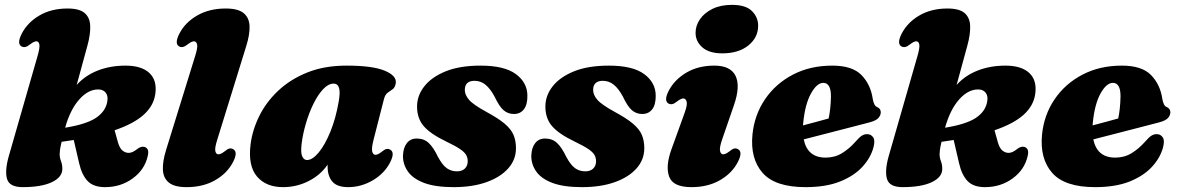

<svg xmlns="http://www.w3.org/2000/svg" viewBox="-20 -755 4852 790"><path d="M134.5 -524.5Q144.5 -559 142 -572Q139.5 -585 129.5 -585Q120 -585 104.5 -573Q92.5 -563.5 84.8 -561.8Q77 -560 69.5 -563.5Q48 -574.5 69.5 -616.5Q93.5 -663 142.5 -691.5Q191.5 -720 258 -720Q307 -720 328.5 -701.2Q350 -682.5 351.2 -648Q352.5 -613.5 339.5 -566.5L295.5 -405.5Q330.5 -444.5 382.2 -464.8Q434 -485 496.5 -485Q562 -485 594.5 -454.8Q627 -424.5 619 -368Q612 -319.5 571.2 -282.8Q530.5 -246 451.5 -219L465 -170.5Q472 -145.5 483.8 -135.8Q495.5 -126 509.5 -126Q518 -126 526.2 -130Q534.5 -134 541.5 -139.5Q552 -148 560 -150.2Q568 -152.5 574.5 -150.5Q583.5 -148 587.8 -139.5Q592 -131 588 -113.5Q575.5 -57 526.2 -21Q477 15 412 15Q365 15 341 -9.8Q317 -34.5 306 -82L283.5 -179Q259.5 -175 233.5 -171.5Q228.5 -150.5 227 -139.5Q225.5 -128.5 225.5 -122Q225.5 -105.5 231 -91.8Q236.5 -78 236.5 -60Q236.5 -26 193.5 -5.5Q150.5 15 73 15Q19.5 15 9.2 -18.2Q-1 -51.5 16 -112ZM384 -387Q342.5 -387 305.8 -345.5Q269 -304 248 -229.5Q334.5 -243.5 374 -269.5Q413.5 -295.5 421 -335Q426 -359 415.5 -373Q405 -387 384 -387Z M993.5 -566.5 874 -180.5Q863 -146 866 -133Q869 -120 879 -120Q888.5 -120 904 -132Q916 -142 923.8 -143.8Q931.5 -145.5 939 -141.5Q960.5 -130.5 939 -88.5Q915 -42 865.2 -13.5Q815.5 15 748 15Q697.5 15 674.5 -4Q651.5 -23 650.2 -57.5Q649 -92 663.5 -138.5L783 -524.5Q794 -559 791 -572Q788 -585 778 -585Q768.5 -585 753 -573Q741 -563.5 733.2 -561.8Q725.5 -560 718 -563.5Q696.5 -574.5 718 -616.5Q742 -663 791.8 -691.5Q841.5 -720 909 -720Q959.5 -720 982.5 -701Q1005.5 -682 1006.8 -647.5Q1008 -613 993.5 -566.5Z M1517 -180Q1508 -145 1511.5 -131.5Q1515 -118 1525 -118Q1534.5 -118 1550 -130Q1562 -140 1569.8 -141.8Q1577.5 -143.5 1585 -139.5Q1606.5 -128.5 1585 -86.5Q1561.5 -41 1513.8 -13Q1466 15 1412.5 15Q1367 15 1347.5 -7.8Q1328 -30.5 1328 -69.5Q1328 -73.5 1328 -77.5Q1298.5 -34.5 1249.5 -9.8Q1200.5 15 1144.5 15Q1074.5 15 1037.2 -29Q1000 -73 1011 -161Q1018.5 -220.5 1047 -278Q1075.5 -335.5 1125.2 -382.2Q1175 -429 1245 -457Q1315 -485 1405.5 -485Q1513 -485 1562.8 -464.2Q1612.5 -443.5 1608.5 -413.5Q1606 -395.5 1596 -388.2Q1586 -381 1575.5 -373.8Q1565 -366.5 1560 -348ZM1221 -163.5Q1216.5 -125.5 1223.8 -111Q1231 -96.5 1243 -96.5Q1265.5 -96.5 1291.2 -127.5Q1317 -158.5 1339.2 -212.8Q1361.5 -267 1373.5 -336.5Q1380.5 -375.5 1375 -393.2Q1369.5 -411 1353 -411Q1331 -411 1309.5 -388Q1288 -365 1269.8 -328Q1251.5 -291 1238.8 -247.5Q1226 -204 1221 -163.5Z M1860 -50Q1881 -50 1892.8 -61.5Q1904.5 -73 1904.5 -91.5Q1904.5 -106 1897.8 -117.8Q1891 -129.5 1872 -142.2Q1853 -155 1815.5 -173Q1751 -204 1723.5 -236Q1696 -268 1696 -316.5Q1696 -362 1726.2 -400.2Q1756.5 -438.5 1814.5 -461.8Q1872.5 -485 1957 -485Q2055.5 -485 2102.5 -450.2Q2149.5 -415.5 2150 -362Q2150.5 -325 2135.8 -305.5Q2121 -286 2094.5 -286Q2070 -286 2052 -301.5Q2034 -317 2015 -357.5Q1997.5 -390 1977.8 -406.2Q1958 -422.5 1932.5 -422.5Q1892.5 -422.5 1892.5 -384.5Q1892.5 -365 1909.5 -344.8Q1926.5 -324.5 1982.5 -294Q2030.5 -268 2056.8 -245.8Q2083 -223.5 2093 -199.8Q2103 -176 2103 -145Q2103 -98 2071 -62Q2039 -26 1981.5 -5.5Q1924 15 1846.5 15Q1771.5 15 1725.5 -2.2Q1679.5 -19.5 1658.8 -48.8Q1638 -78 1638 -113.5Q1639 -146.5 1653.8 -165.8Q1668.5 -185 1694.5 -185Q1725 -185 1744.5 -166.2Q1764 -147.5 1781.5 -110.5Q1800 -76 1818.2 -63Q1836.5 -50 1860 -50Z M2388 -50Q2409 -50 2420.8 -61.5Q2432.5 -73 2432.5 -91.5Q2432.5 -106 2425.8 -117.8Q2419 -129.5 2400 -142.2Q2381 -155 2343.5 -173Q2279 -204 2251.5 -236Q2224 -268 2224 -316.5Q2224 -362 2254.2 -400.2Q2284.5 -438.5 2342.5 -461.8Q2400.5 -485 2485 -485Q2583.5 -485 2630.5 -450.2Q2677.5 -415.5 2678 -362Q2678.5 -325 2663.8 -305.5Q2649 -286 2622.5 -286Q2598 -286 2580 -301.5Q2562 -317 2543 -357.5Q2525.5 -390 2505.8 -406.2Q2486 -422.5 2460.5 -422.5Q2420.5 -422.5 2420.5 -384.5Q2420.5 -365 2437.5 -344.8Q2454.5 -324.5 2510.5 -294Q2558.5 -268 2584.8 -245.8Q2611 -223.5 2621 -199.8Q2631 -176 2631 -145Q2631 -98 2599 -62Q2567 -26 2509.5 -5.5Q2452 15 2374.5 15Q2299.5 15 2253.5 -2.2Q2207.5 -19.5 2186.8 -48.8Q2166 -78 2166 -113.5Q2167 -146.5 2181.8 -165.8Q2196.5 -185 2222.5 -185Q2253 -185 2272.5 -166.2Q2292 -147.5 2309.5 -110.5Q2328 -76 2346.2 -63Q2364.5 -50 2388 -50Z M2952 -535.5Q2898 -535.5 2870 -560Q2842 -584.5 2842 -620Q2842 -649.5 2860 -675.8Q2878 -702 2911.5 -718.5Q2945 -735 2992 -735Q3048.5 -735 3074 -709.5Q3099.5 -684 3099.5 -649.5Q3099.5 -600.5 3059.2 -568Q3019 -535.5 2952 -535.5ZM2951 -180.5Q2939.5 -146.5 2942.8 -133.2Q2946 -120 2956 -120Q2965.5 -120 2981 -132Q2993 -142 3000.8 -143.8Q3008.5 -145.5 3016 -141.5Q3037.5 -130.5 3016 -88.5Q2992 -42 2942.2 -13.5Q2892.5 15 2825 15Q2749.5 15 2733.5 -27.8Q2717.5 -70.5 2742.5 -140L2796.5 -289.5Q2809 -323.5 2805.2 -336.8Q2801.5 -350 2791.5 -350Q2782 -350 2766.5 -338Q2754.5 -328.5 2746.8 -326.8Q2739 -325 2731.5 -328.5Q2710 -339.5 2731.5 -381.5Q2755.5 -427.5 2804.2 -456.2Q2853 -485 2919 -485Q2986 -485 3006.5 -442.8Q3027 -400.5 3000 -322.5Z M3574 -149Q3563 -106.5 3528.8 -69Q3494.5 -31.5 3436.5 -8.2Q3378.5 15 3294.5 15Q3169.5 15 3118 -43.5Q3066.5 -102 3076 -201Q3084 -282 3127.5 -346.2Q3171 -410.5 3242.2 -447.8Q3313.5 -485 3404.5 -485Q3487 -485 3524.8 -446Q3562.5 -407 3571 -348Q3573 -336.5 3577 -327.2Q3581 -318 3588 -315Q3604 -308.5 3604 -293Q3604 -280.5 3594.2 -269.5Q3584.5 -258.5 3558 -251.5Q3529.5 -244 3483 -232Q3436.5 -220 3384.2 -206.5Q3332 -193 3287 -181.5Q3302.5 -106.5 3377 -106.5Q3415 -106.5 3445 -125Q3475 -143.5 3500 -172Q3516 -190.5 3526.5 -197Q3537 -203.5 3549.5 -203Q3564 -202.5 3572.8 -189.8Q3581.5 -177 3574 -149ZM3285 -250Q3284.5 -244.5 3284 -239Q3311.5 -246.5 3339.5 -253.8Q3367.5 -261 3389.5 -267.5Q3393.5 -285.5 3396 -308.8Q3398.5 -332 3399 -359Q3399 -414 3367.5 -414Q3341 -414 3316.8 -370.2Q3292.5 -326.5 3285 -250Z M3755 -524.5Q3765 -559 3762.5 -572Q3760 -585 3750 -585Q3740.5 -585 3725 -573Q3713 -563.5 3705.2 -561.8Q3697.5 -560 3690 -563.5Q3668.5 -574.5 3690 -616.5Q3714 -663 3763 -691.5Q3812 -720 3878.5 -720Q3927.5 -720 3949 -701.2Q3970.5 -682.5 3971.8 -648Q3973 -613.5 3960 -566.5L3916 -405.5Q3951 -444.5 4002.8 -464.8Q4054.5 -485 4117 -485Q4182.5 -485 4215 -454.8Q4247.5 -424.5 4239.5 -368Q4232.5 -319.5 4191.8 -282.8Q4151 -246 4072 -219L4085.5 -170.5Q4092.5 -145.5 4104.2 -135.8Q4116 -126 4130 -126Q4138.5 -126 4146.8 -130Q4155 -134 4162 -139.5Q4172.5 -148 4180.5 -150.2Q4188.5 -152.5 4195 -150.5Q4204 -148 4208.2 -139.5Q4212.5 -131 4208.5 -113.5Q4196 -57 4146.8 -21Q4097.5 15 4032.5 15Q3985.5 15 3961.5 -9.8Q3937.5 -34.5 3926.5 -82L3904 -179Q3880 -175 3854 -171.5Q3849 -150.5 3847.5 -139.5Q3846 -128.5 3846 -122Q3846 -105.5 3851.5 -91.8Q3857 -78 3857 -60Q3857 -26 3814 -5.5Q3771 15 3693.5 15Q3640 15 3629.8 -18.2Q3619.5 -51.5 3636.5 -112ZM4004.5 -387Q3963 -387 3926.2 -345.5Q3889.5 -304 3868.5 -229.5Q3955 -243.5 3994.5 -269.5Q4034 -295.5 4041.5 -335Q4046.5 -359 4036 -373Q4025.5 -387 4004.5 -387Z M4765.5 -149Q4754.5 -106.5 4720.2 -69Q4686 -31.5 4628 -8.2Q4570 15 4486 15Q4361 15 4309.5 -43.5Q4258 -102 4267.5 -201Q4275.5 -282 4319 -346.2Q4362.5 -410.5 4433.8 -447.8Q4505 -485 4596 -485Q4678.5 -485 4716.2 -446Q4754 -407 4762.5 -348Q4764.5 -336.5 4768.5 -327.2Q4772.5 -318 4779.5 -315Q4795.5 -308.5 4795.5 -293Q4795.5 -280.5 4785.8 -269.5Q4776 -258.5 4749.5 -251.5Q4721 -244 4674.5 -232Q4628 -220 4575.8 -206.5Q4523.5 -193 4478.5 -181.5Q4494 -106.5 4568.5 -106.5Q4606.5 -106.5 4636.5 -125Q4666.5 -143.5 4691.5 -172Q4707.5 -190.5 4718 -197Q4728.5 -203.5 4741 -203Q4755.5 -202.5 4764.2 -189.8Q4773 -177 4765.5 -149ZM4476.5 -250Q4476 -244.5 4475.5 -239Q4503 -246.5 4531 -253.8Q4559 -261 4581 -267.5Q4585 -285.5 4587.5 -308.8Q4590 -332 4590.5 -359Q4590.5 -414 4559 -414Q4532.5 -414 4508.2 -370.2Q4484 -326.5 4476.5 -250Z"/></svg>

Font: Fraunces 9pt S000 Black
Style: Italic
Weight: 900
Italic angle: -16°
Version: Version 1.000; ttfautohint (v1.8.3)